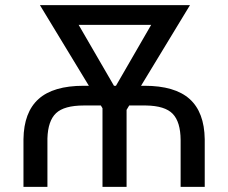

<svg xmlns="http://www.w3.org/2000/svg" viewBox="-20 -731 892 751"><path d="M531.7 -395.5H544.9Q664.1 -395.5 721.7 -343.8Q779.3 -292 780.8 -186.5V0H686.5V-183.6Q686 -253.9 655.8 -285.6Q625.5 -317.4 550.3 -318.4H485.4L475.1 -301.3V0H380.9V-307.6L374.5 -318.4H308.1Q231 -318.4 199.2 -288.3Q167.5 -258.3 165.5 -189.5V0H71.8V-186.5Q73.2 -292 130.9 -343.8Q188.5 -395.5 307.1 -395.5H327.6L136.2 -710.9H723.1ZM425.8 -395.5H433.6L571.3 -633.8H287.6Z"/></svg>

Font: RobotoInd
Style: Regular
Weight: 400
Designer: Google
Version: Version 2.001101; 2014